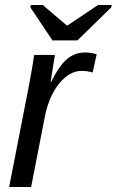

<svg xmlns="http://www.w3.org/2000/svg" viewBox="-20 -748 467 768"><path d="M350.6 -458Q330.1 -464.4 306.6 -464.4Q272.5 -464.4 242.2 -439.7Q211.9 -415 189.9 -372.6Q168 -330.1 158.2 -275.4L104.5 0H16.6L95.7 -405.3Q98.6 -422.4 101.8 -439.2Q105 -456.1 107.9 -472.7Q110.4 -486.8 112.5 -500.7Q114.7 -514.6 116.7 -528.3H199.7L186.5 -445.8L182.6 -420.4H184.6Q216.8 -485.4 248 -511.7Q279.3 -538.1 320.3 -538.1Q341.8 -538.1 366.7 -531.2ZM424.8 -718.3 289.6 -586.4H189.9L101.6 -718.3L103.5 -728H150.9L248 -645.5H249L372.1 -728H426.8Z"/></svg>

Font: Arimo
Style: Italic
Weight: 400
Italic angle: -12°
Designer: Steve Matteson
Foundry: Monotype Imaging Inc.
Version: Version 1.33